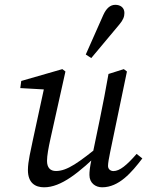

<svg xmlns="http://www.w3.org/2000/svg" viewBox="-20 -780 623 813"><path d="M166.7 13.1C238.7 13.1 313.9 -47.7 412.3 -143.6L412.1 -171.7C313.3 -91.5 264.6 -55.9 217 -55.9C193.1 -55.9 179.1 -69.8 179.1 -98.8C179.1 -120.7 185 -153.4 194 -194L257.1 -477.2L244 -487.3L70 -437.2L65.9 -407L177.5 -400.7L170.2 -422.9L119 -186.4C111.1 -146.6 98.2 -97 98.2 -60.2C98.2 -5.2 129.4 13.1 166.7 13.1ZM412.3 13.1C483.6 13.1 536.9 -49.1 582.7 -109.2L558.5 -128.3C516.7 -80.4 487 -55.6 460.2 -55.6C448.3 -55.6 437.4 -63.5 437.4 -77.5C437.4 -89.5 441.3 -110.3 446.3 -135.1L517.5 -477.2L504.3 -487.3L439.4 -466.8C428.5 -403.1 415.6 -338.5 402.7 -274.9L368.7 -111C359.8 -70.4 358.7 -53.3 358.7 -39C358.7 -4.4 384.9 13.1 412.3 13.1ZM343.2 -549.2 366.4 -534.1C406.3 -581.7 445.2 -628.4 485.1 -676C501.5 -695.3 506.8 -709.6 506.8 -725C506.8 -748.3 489.4 -759.6 468.2 -759.6C446 -759.6 429.7 -743.6 417.5 -716.8C392.7 -660.9 367.9 -605.1 343.2 -549.2Z"/></svg>

Font: Source Serif Variable
Style: Italic
Weight: 389
Italic angle: -12°
Designer: Frank Grießhammer
Foundry: Adobe Systems Incorporated
Version: Version 3.001;hotconv 1.0.111;makeotfexe 2.5.65597